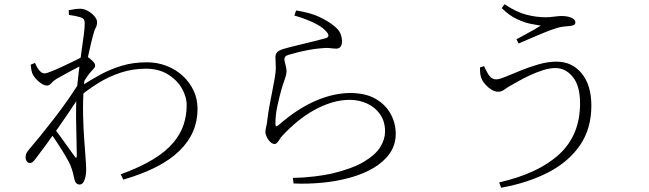

<svg xmlns="http://www.w3.org/2000/svg" viewBox="-20 -822 3040 900"><path d="M360 -375 363 -420Q406 -448 452 -473Q498 -498 551.5 -514Q605 -530 669 -530Q717 -530 760 -513.5Q803 -497 835.5 -467.5Q868 -438 887 -398.5Q906 -359 906 -312Q906 -255 885 -206Q864 -157 821 -115Q778 -73 712.5 -39.5Q647 -6 558 20L546 -5Q639 -39 699 -76Q759 -113 793 -154Q827 -195 841 -238.5Q855 -282 855 -328Q855 -369 832 -408.5Q809 -448 766 -474Q723 -500 664 -500Q602 -500 546 -481.5Q490 -463 443 -434Q396 -405 360 -375ZM246 -453Q230 -443 220.5 -432Q211 -421 200 -421Q189 -421 174.5 -430Q160 -439 147.5 -453.5Q135 -468 130 -482Q127 -493 126 -502Q125 -511 124 -519L144 -527Q155 -502 166 -490Q177 -478 189 -478Q198 -478 222.5 -488Q247 -498 276 -511.5Q305 -525 329.5 -537Q354 -549 362 -554Q371 -559 375.5 -560Q380 -561 388 -557Q399 -550 412.5 -537.5Q426 -525 426 -515Q426 -507 418.5 -499.5Q411 -492 402 -481Q396 -474 389.5 -464.5Q383 -455 376 -444Q369 -433 361 -422L365 -479Q370 -487 374.5 -499Q379 -511 383 -525Q359 -514 335 -501.5Q311 -489 288.5 -476.5Q266 -464 246 -453ZM211 -206 229 -228Q247 -204 267 -176.5Q287 -149 304 -125Q321 -101 330 -89Q340 -74 340 -94Q340 -125 338.5 -171.5Q337 -218 336.5 -273Q336 -328 339 -381Q343 -437 349.5 -487.5Q356 -538 362 -581Q368 -624 372.5 -656.5Q377 -689 377 -710Q377 -727 372 -732.5Q367 -738 354 -742Q344 -745 331.5 -747.5Q319 -750 303 -752L302 -774Q313 -776 327 -778.5Q341 -781 356 -781Q374 -781 392.5 -770.5Q411 -760 423 -745.5Q435 -731 435 -718Q435 -703 428.5 -691.5Q422 -680 414 -648Q411 -636 405.5 -614Q400 -592 393.5 -561Q387 -530 381.5 -492.5Q376 -455 373 -414Q368 -348 369.5 -282.5Q371 -217 375 -165Q379 -113 381 -84Q382 -69 383 -55Q384 -41 384 -26Q384 -14 381.5 2Q379 18 372 30.5Q365 43 353 43Q344 43 337.5 36.5Q331 30 328 14Q324 -3 321 -15Q318 -27 312 -42Q307 -57 289 -87.5Q271 -118 249.5 -151Q228 -184 211 -206ZM361 -451 356 -377Q337 -346 310 -306Q283 -266 254 -224.5Q225 -183 197 -145Q169 -107 147 -78Q140 -69 134 -63.5Q128 -58 120 -58Q111 -58 105.5 -66Q100 -74 100 -84Q100 -95 103.5 -103Q107 -111 120 -126Q135 -143 165.5 -180.5Q196 -218 232.5 -265Q269 -312 303 -361Q337 -410 361 -451Z M1360 -749 1368 -773Q1436 -762 1475 -743.5Q1514 -725 1539 -706Q1567 -685 1575 -666.5Q1583 -648 1583 -629Q1583 -611 1576 -602.5Q1569 -594 1556 -594Q1545 -594 1538.5 -595Q1532 -596 1521.5 -597Q1511 -598 1489 -596Q1459 -594 1427.5 -588Q1396 -582 1371 -575.5Q1346 -569 1333 -565Q1322 -562 1317.5 -557Q1313 -552 1313 -544Q1313 -537 1318 -519.5Q1323 -502 1323 -490Q1323 -473 1315 -451Q1307 -429 1299 -402Q1289 -366 1280 -324.5Q1271 -283 1271 -240Q1271 -223 1285 -235Q1333 -277 1378.5 -306Q1424 -335 1466.5 -352.5Q1509 -370 1548 -378Q1587 -386 1621 -386Q1694 -386 1741 -358.5Q1788 -331 1811.5 -287.5Q1835 -244 1835 -195Q1835 -143 1807 -103Q1779 -63 1730.5 -34.5Q1682 -6 1620 11Q1558 28 1490 34.5Q1422 41 1356 38L1353 12Q1404 11 1454 5Q1504 -1 1538 -9Q1633 -32 1687 -64.5Q1741 -97 1763 -133.5Q1785 -170 1785 -205Q1785 -253 1761.5 -286.5Q1738 -320 1700 -337Q1662 -354 1619 -354Q1577 -354 1534.5 -341Q1492 -328 1451 -305Q1410 -282 1372.5 -251Q1335 -220 1302 -184Q1297 -179 1291.5 -170Q1286 -161 1280 -154Q1274 -147 1267 -147Q1254 -147 1241 -163Q1234 -171 1229 -183Q1224 -195 1224 -202Q1224 -213 1228 -229Q1232 -245 1233 -259Q1237 -292 1243.5 -328Q1250 -364 1257 -398Q1264 -432 1268 -457Q1274 -492 1272.5 -515.5Q1271 -539 1271 -554Q1271 -568 1279 -577Q1287 -586 1310 -593Q1338 -601 1375.5 -610Q1413 -619 1449.5 -628Q1486 -637 1507 -643Q1532 -651 1507 -677Q1488 -698 1447.5 -717Q1407 -736 1360 -749Z M2249 -512Q2259 -490 2267.5 -476Q2276 -462 2285.5 -456Q2295 -450 2306 -450Q2320 -450 2350.5 -462.5Q2381 -475 2421 -491.5Q2461 -508 2505 -520.5Q2549 -533 2589 -533Q2662 -533 2707 -477.5Q2752 -422 2752 -327Q2752 -219 2699 -141.5Q2646 -64 2551 -14.5Q2456 35 2329 58L2320 33Q2504 -9 2601.5 -99Q2699 -189 2699 -337Q2699 -420 2665 -461.5Q2631 -503 2584 -503Q2558 -503 2527 -493.5Q2496 -484 2466 -470Q2436 -456 2411 -442Q2386 -428 2372 -420Q2356 -411 2343.5 -401.5Q2331 -392 2314 -392Q2300 -392 2285 -401Q2270 -410 2258 -423Q2246 -436 2240 -447Q2233 -462 2231.5 -474Q2230 -486 2230 -506ZM2332 -784 2345 -802Q2401 -765 2447.5 -753Q2494 -741 2539 -741Q2554 -741 2577 -744Q2600 -747 2612 -747Q2628 -747 2642.5 -744Q2657 -741 2667 -734Q2677 -727 2677 -716Q2677 -708 2669.5 -704.5Q2662 -701 2649 -700Q2639 -699 2622.5 -697.5Q2606 -696 2585 -689Q2562 -682 2530.5 -669Q2499 -656 2467.5 -642.5Q2436 -629 2411 -618L2401 -638Q2423 -650 2443.5 -661Q2464 -672 2482.5 -682.5Q2501 -693 2515 -702Q2501 -704 2471 -709.5Q2441 -715 2404 -732Q2367 -749 2332 -784Z"/></svg>

Font: Source Han Serif JP VF
Style: Regular
Weight: 250
Designer: Ryoko NISHIZUKA 西塚涼子 (kana & ideographs); Frank Grießhammer (Latin, Greek & Cyrillic); Wenlong ZHANG 张文龙 (bopomofo); San
Foundry: Adobe
Version: Version 2.001;hotconv 1.1.0;makeotfexe 2.6.0